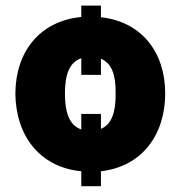

<svg xmlns="http://www.w3.org/2000/svg" viewBox="-20 -596 625 677"><path d="M335.9 -576.2H266.6V-536.1C120.1 -522 35.2 -413.6 34.2 -266.6C35.2 -118.2 120.1 -5.9 266.6 7.8V60.5H335.9V7.8C479.5 -8.3 562.5 -119.6 562.5 -266.6C562.5 -411.6 479.5 -519.5 335.9 -535.2ZM335.9 -194.3H266.6V-139.6C224.6 -153.8 209 -198.7 209 -266.6C209 -333 224.6 -376.5 266.6 -390.6V-332H335.9V-388.7C374 -373.5 388.7 -331.5 387.7 -266.6C388.7 -201.7 374 -157.2 335.9 -141.6Z"/></svg>

Font: Pretendard Black
Style: Regular
Weight: 900
Designer: Base glyphs from Inter by Rasmus Andersson; Hangeul glyphs from Noto Sans CJK(Source Han Sans) by Jang Soo-young and Kan
Foundry: Kil Hyung-jin
Version: Version 1.309;Glyphs 3.2 (3225)